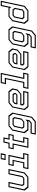

<svg xmlns="http://www.w3.org/2000/svg" viewBox="2087 -2877 990 5204"><g transform="rotate(-90 2582.0 -275.0)"><path d="M100.5 0 19.5 -103 112.5 -540H254L175.5 -172L199.5 -141.5H346.5L383.5 -172L462 -540H603.5L510.5 -103L385.5 0ZM123.5 -30.5H377.5L484 -119.5L567 -510H486L411.5 -159.5L354.5 -111.5H181L142.5 -159.5L217 -510H136L53 -119.5Z M844 -618.5 871.5 -750H1032.5L1005 -618.5ZM883 -646.5H977L994 -724.5H900ZM599 0 629 -141.5H762.5L817 -398.5H683.5L713.5 -540H988L903.5 -141.5H1037L1007 0ZM635 -30H983L1000.5 -111H865L950 -510.5H737L720 -429.5H852L784.5 -111H652.5Z M1176.5 0 1261.5 -399H1137L1167 -540H1291.5L1320.5 -677H1462L1433 -540H1557L1527 -399H1403L1348 -141.5H1468.5L1438.5 0ZM1213.5 -30H1415L1432 -110.5H1311.5L1379 -429.5H1503.5L1521 -510.5H1396.5L1425.5 -647H1344.5L1315.5 -510.5H1190.5L1173 -429.5H1298Z M1534.5 200 1564.5 59H1845.5L1894.5 18.5L1900.5 -10L1888.5 0H1655L1574 -103L1645 -437L1769.5 -540H2051L2132.5 -437L2018.5 97L1894 200ZM1570.5 170.5H1882L1994 77.5L2099.5 -421.5L2029.5 -511H1778.5L1672 -423L1607.5 -120L1678 -30.5H1886L1946.5 -80L1923 31.5L1852.5 89.5H1588ZM1735.5 -111.5 1697 -160 1744.5 -383.5 1801.5 -430H1972L2011 -381.5L1968 -181.5L1882.5 -111.5ZM1754 -141.5H1878.5L1939 -191.5L1976.5 -368.5L1952 -399H1808.5L1771.5 -368.5L1730 -172Z M2708 -540 2789 -437 2758.5 -294.5 2634 -191.5H2362L2357.5 -172L2381.5 -141.5H2719L2689 0H2282.5L2201.5 -103L2272.5 -437L2397.5 -540ZM2629 -429 2666 -382.5 2656.5 -337 2610 -298H2352.5L2370 -380.5L2428.5 -429ZM2686.5 -510H2405.5L2297.5 -420.5L2233 -117.5L2302.5 -29.5H2663.5L2680.5 -110.5H2359.5L2322.5 -157.5L2336 -220.5H2626.5L2731 -306.5L2755.5 -422.5ZM2609 -398.5H2436.5L2399.5 -368L2391 -328H2604L2629.5 -349L2633.5 -368Z M2774 0 2804 -141.5H2939L3038 -608.5H2903L2933 -750H3209L3080 -141.5H3215L3185 0ZM2810 -30H3161L3178.5 -111H3042.5L3172 -720.5H2957L2939.5 -639.5H3074L2961.5 -111H2827.5Z M3791 -540 3872 -437 3841.5 -294.5 3717 -191.5H3445L3440.5 -172L3464.5 -141.5H3802L3772 0H3365.5L3284.5 -103L3355.5 -437L3480.5 -540ZM3712 -429 3749 -382.5 3739.5 -337 3693 -298H3435.5L3453 -380.5L3511.5 -429ZM3769.5 -510H3488.5L3380.5 -420.5L3316 -117.5L3385.5 -29.5H3746.5L3763.5 -110.5H3442.5L3405.5 -157.5L3419 -220.5H3709.5L3814 -306.5L3838.5 -422.5ZM3692 -398.5H3519.5L3482.5 -368L3474 -328H3687L3712.5 -349L3716.5 -368Z M3871.5 200 3901.5 59H4182.5L4231.5 18.5L4237.5 -10L4225.5 0H3992L3911 -103L3982 -437L4106.5 -540H4388L4469.5 -437L4355.5 97L4231 200ZM3907.5 170.5H4219L4331 77.5L4436.5 -421.5L4366.5 -511H4115.5L4009 -423L3944.5 -120L4015 -30.5H4223L4283.5 -80L4260 31.5L4189.5 89.5H3925ZM4072.5 -111.5 4034 -160 4081.5 -383.5 4138.5 -430H4309L4348 -381.5L4305 -181.5L4219.5 -111.5ZM4091 -141.5H4215.5L4276 -191.5L4313.5 -368.5L4289 -399H4145.5L4108.5 -368.5L4067 -172Z M4901.5 0H4620.5L4538.5 -103L4609.5 -437L4735 -540H4968L4976 -530.5L5022.5 -750H5164L5026.5 -103ZM4868.5 -110.5H4700.5L4662 -158.5L4710.5 -385.5L4765.5 -430H4924.5L4972 -369.5L4927.5 -158.5ZM4863 -141.5 4900 -172 4939.5 -358.5 4908 -399H4773.5L4736.5 -368L4695 -172L4719 -141.5ZM4891.5 -29.5 5000 -118.5 5128 -720.5H5047L4992.5 -464.5L4955.5 -511H4742.5L4638 -425L4573 -118.5L4643.5 -29.5Z"/></g></svg>

Font: Tourney Light
Style: Italic
Weight: 300
Italic angle: -12°
Version: Version 1.015